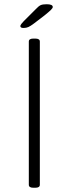

<svg xmlns="http://www.w3.org/2000/svg" viewBox="-20 -884 323 906"><path d="M138 2Q116 2 116 -12V-688Q116 -702 138 -702H146Q168 -702 168 -688V-12Q168 2 146 2ZM91 -752Q76 -752 76 -761Q76 -765 81 -771.5Q86 -778 92 -784L149 -841Q162 -855 171.5 -859.5Q181 -864 200 -864Q229 -864 229 -851Q229 -846 220.5 -837.5Q212 -829 191 -812L140 -773Q124 -761 114 -756.5Q104 -752 91 -752Z"/></svg>

Font: Asap ExtraLight
Style: Regular
Weight: 200
Designer: Pablo Cosgaya
Foundry: Omnibus-Type
Version: Version 3.001; ttfautohint (v1.8.4.7-5d5b)